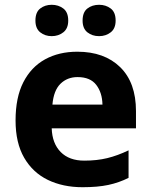

<svg xmlns="http://www.w3.org/2000/svg" viewBox="-20 -772 631 802"><path d="M303 -556Q416 -556 482 -491.5Q548 -427 548 -308V-236H196Q198 -173 233.5 -137Q269 -101 332 -101Q385 -101 428 -111.5Q471 -122 517 -144V-29Q477 -9 432.5 0.5Q388 10 325 10Q243 10 180 -20.5Q117 -51 81 -113Q45 -175 45 -269Q45 -365 77.5 -428.5Q110 -492 168 -524Q226 -556 303 -556ZM304 -450Q261 -450 232.5 -422Q204 -394 199 -335H408Q407 -385 382 -417.5Q357 -450 304 -450ZM128 -686Q128 -721 148 -736.5Q168 -752 196 -752Q224 -752 244.5 -736.5Q265 -721 265 -686Q265 -653 244.5 -637Q224 -621 196 -621Q168 -621 148 -637Q128 -653 128 -686ZM325 -686Q325 -721 345 -736.5Q365 -752 394 -752Q422 -752 442.5 -736.5Q463 -721 463 -686Q463 -653 442.5 -637Q422 -621 394 -621Q365 -621 345 -637Q325 -653 325 -686Z"/></svg>

Font: RS Noto Sans
Style: Bold
Weight: 700
Designer: Monotype Design Team
Foundry: Monotype Imaging Inc.
Version: Version 3.10